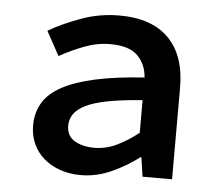

<svg xmlns="http://www.w3.org/2000/svg" viewBox="-43 -550 686 609"><g transform="rotate(5 300.0 -245.5)"><path d="M235 12Q199 12 169 1.5Q139 -9 117 -28Q95 -47 83 -73.5Q71 -100 71 -132Q71 -173 90 -204.5Q109 -236 150 -258Q191 -280 255 -294Q319 -308 410 -314Q407 -356 380 -383Q353 -410 293 -410Q251 -410 210.5 -394.5Q170 -379 132 -358L90 -435Q135 -461 193 -482Q251 -503 314 -503Q417 -503 471 -448.5Q525 -394 525 -291V0H431L422 -61H419Q380 -31 332.5 -9.5Q285 12 235 12ZM270 -78Q307 -78 341.5 -94.5Q376 -111 410 -138V-242Q344 -237 300 -228.5Q256 -220 230 -207Q204 -194 193 -177.5Q182 -161 182 -141Q182 -108 207.5 -93Q233 -78 270 -78Z"/></g></svg>

Font: Source Code Pro Semibold
Style: Regular
Weight: 600
Monospace: yes
Designer: Paul D. Hunt, Teo Tuominen
Foundry: Adobe Systems Incorporated
Version: Version 2.030;PS 1.000;hotconv 16.6.51;makeotf.lib2.5.65220